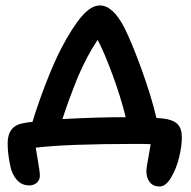

<svg xmlns="http://www.w3.org/2000/svg" viewBox="-20 -552 695 698"><path d="M560.1 126Q536.6 126 524.4 110.1Q512.2 94.2 512.2 70.8Q512.2 63 514.6 47.9Q517.1 32.7 521.2 10.5Q525.4 -11.7 527.8 -27.8Q512.7 -28.8 474.1 -28.8Q220.7 -28.8 109.9 -15.1Q111.8 -3.4 116.2 22.2Q120.6 47.9 122.8 63.5Q125 79.1 125 86.9Q125 102.1 113.8 112.1Q102.5 122.1 86.9 122.1Q59.1 122.1 41.3 102.1Q23.4 82 17.1 49.8Q7.8 6.3 7.8 -30.8Q7.8 -94.2 64 -104Q82.5 -107.9 98.1 -108.9Q115.7 -168 145 -244.4Q174.3 -320.8 202.1 -375Q242.2 -451.7 276.6 -491.9Q311 -532.2 342.8 -532.2Q390.1 -532.2 431.2 -453.1Q459.5 -397 494.6 -300Q529.8 -203.1 548.8 -123Q552.7 -122.6 561 -122.1Q569.3 -121.6 573.2 -121.1Q608.4 -117.2 624.8 -101.3Q641.1 -85.4 641.1 -53.2Q641.1 -20.5 631.1 20.5Q621.1 61.5 601.8 93.8Q582.5 126 560.1 126ZM262.2 -270Q225.6 -178.2 207 -119.1Q331.1 -126 437 -126Q418.9 -199.2 389.4 -279.5Q359.9 -359.9 335 -407.2Q295.4 -348.1 262.2 -270Z"/></svg>

Font: Shantell Sans Bouncy
Style: Regular
Weight: 500
Designer: Stephen Nixon, Anya Danilova, Shantell Martin
Foundry: Arrow Type
Version: Version 1.006;[9816181b4]